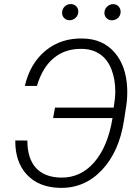

<svg xmlns="http://www.w3.org/2000/svg" viewBox="-20 -909 685 939"><path d="M113.8 -221.7Q113.8 -134.8 155 -88.6Q196.3 -42.5 276.4 -40.5Q373.5 -38.1 440.7 -115.2Q507.8 -192.4 530.3 -331.5H239.7L249 -382.8H536.1Q543.5 -427.7 543.9 -461.4Q543.9 -520.5 525.4 -568.8Q506.8 -617.2 470.5 -642.8Q434.1 -668.5 383.3 -669.9Q301.8 -672.4 244.9 -626.7Q188 -581.1 160.6 -488.8H101.6Q127 -599.1 202.9 -661.4Q278.8 -723.6 385.7 -720.7Q482.9 -718.8 540.3 -652.6Q597.7 -586.4 602.1 -476.1Q603.5 -437.5 598.6 -399.4L586.4 -319.8Q563 -167.5 478.5 -77.6Q394 12.2 273.9 9.8Q170.4 7.8 112.1 -54.2Q53.7 -116.2 54.7 -222.2ZM283.7 -849.1Q284.7 -865.7 296.4 -877.2Q308.1 -888.7 325.2 -889.2Q342.3 -889.2 353.3 -877.7Q364.3 -866.2 362.8 -849.1Q361.8 -833 349.6 -821.8Q337.4 -810.5 321.3 -810.1Q304.2 -810.1 293.5 -821Q282.7 -832 283.7 -849.1ZM490.7 -848.6Q491.7 -865.2 504.4 -877Q517.1 -888.7 532.2 -888.7Q549.3 -889.2 560.1 -877.4Q570.8 -865.7 569.8 -848.6Q568.8 -832 556.6 -821Q544.4 -810.1 528.3 -809.6Q511.7 -809.6 500.7 -820.6Q489.7 -831.5 490.7 -848.6Z"/></svg>

Font: RobotoInd Light
Style: Italic
Weight: 300
Italic angle: -12°
Designer: Google
Version: Version 2.001151; 2014